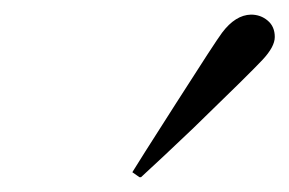

<svg xmlns="http://www.w3.org/2000/svg" viewBox="-20 -720 392 260"><path d="M159.2 -486.8Q165 -496.6 218.5 -580.3Q272 -664.1 280.8 -675.8Q298.8 -699.7 319.8 -700.2Q333 -700.2 342.5 -692.1Q352.1 -684.1 352.1 -669.9Q352.1 -656.7 335.4 -638.9Q318.8 -621.1 242.2 -546.9Q199.2 -505.9 170.9 -480H168.9Z"/></svg>

Font: CMU Classical Serif
Style: Italic
Weight: 500
Italic angle: -14.04°
Version: Version 0.7.0